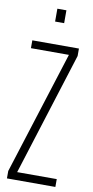

<svg xmlns="http://www.w3.org/2000/svg" viewBox="-96 -902 457 941"><g transform="rotate(10 132.5 -431.0)"><path d="M11 0V-37L205 -649H16V-688H248V-651L55 -39H252V0ZM110 -798V-862H155V-798Z"/></g></svg>

Font: Saira Ultra Condensed ExLight
Style: Regular
Weight: 200
Width: 1
Designer: Hector Gatti with collaboration of the Omnibus-Type team
Foundry: Omnibus-Type
Version: Version 1.001; ttfautohint (v1.8)